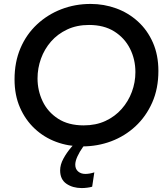

<svg xmlns="http://www.w3.org/2000/svg" viewBox="-20 -733 848 977"><path d="M396 224Q350 224 318 202Q286 180 286 134Q286 105 302.5 74.5Q319 44 343 16Q367 -12 389.5 -33.5Q412 -55 424 -66L452 -47Q446 -41 432 -24Q418 -7 401.5 16Q385 39 374 63Q363 87 363 105Q363 127 377.5 139.5Q392 152 414 152Q436 152 460 144L449 217Q440 220 424.5 222Q409 224 396 224ZM398 12Q328 12 266 -11Q204 -34 156.5 -78.5Q109 -123 81.5 -186Q54 -249 54 -329Q54 -417 84 -487.5Q114 -558 168 -608.5Q222 -659 292 -686Q362 -713 441 -713Q509 -713 571 -690.5Q633 -668 681.5 -624Q730 -580 758 -516.5Q786 -453 786 -372Q786 -282 754.5 -211Q723 -140 669 -90Q615 -40 545.5 -14Q476 12 398 12ZM406 -95Q468 -95 516.5 -117.5Q565 -140 599 -178.5Q633 -217 651 -265.5Q669 -314 669 -366Q669 -431 641.5 -485.5Q614 -540 561.5 -573Q509 -606 433 -606Q371 -606 322 -583Q273 -560 239.5 -521.5Q206 -483 188.5 -434.5Q171 -386 171 -334Q171 -272 197 -217.5Q223 -163 275.5 -129Q328 -95 406 -95Z"/></svg>

Font: MuseoModerno Thin Medium
Style: Italic
Weight: 500
Italic angle: -9°
Version: Version 1.003